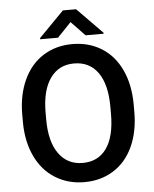

<svg xmlns="http://www.w3.org/2000/svg" viewBox="-60 -952 810 1012"><g transform="rotate(-5 345.0 -446.0)"><path d="M49.8 0ZM639.6 -336.9Q639.6 -232.4 603.5 -153.6Q567.4 -74.7 500.2 -32.5Q433.1 9.8 345.7 9.8Q259.3 9.8 191.7 -32.5Q124 -74.7 87.2 -152.8Q50.3 -231 49.8 -333V-373Q49.8 -477.1 86.7 -556.6Q123.5 -636.2 190.7 -678.5Q257.8 -720.7 344.7 -720.7Q431.6 -720.7 498.8 -679Q565.9 -637.2 602.5 -558.8Q639.2 -480.5 639.6 -376.5ZM516.1 -374Q516.1 -492.2 471.4 -555.2Q426.8 -618.2 344.7 -618.2Q264.6 -618.2 219.5 -555.4Q174.3 -492.7 173.3 -377.9V-336.9Q173.3 -219.7 219 -155.8Q264.6 -91.8 345.7 -91.8Q427.7 -91.8 471.9 -154.3Q516.1 -216.8 516.1 -336.9ZM514.2 -766.1V-760.7H418.9L345.7 -836.9L272.9 -760.7H178.7V-767.1L311 -901.9H380.9Z"/></g></svg>

Font: Roboto Medium
Style: Regular
Weight: 500
Designer: Google
Version: Version 2.134; 2016; ttfautohint (v1.6)